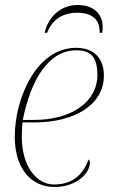

<svg xmlns="http://www.w3.org/2000/svg" viewBox="-20 -737 454 767"><path d="M158 -606H168C190 -661 232 -686 289 -686C345 -686 380 -661 378 -606H388C400 -671 362 -717 291 -717C222 -717 174 -671 158 -606ZM198 10C283 10 339 -43 339 -87C339 -93 337 -98 334 -100C314 -46 276 0 196 0C124 0 67 -75 67 -191C67 -208 69 -241 70 -248H119C272 -248 395 -315 395 -435C395 -505 354 -546 284 -546C125 -546 39 -343 39 -191C39 -60 107 10 198 10ZM117 -258H71C103 -416 172 -536 285 -536C343 -536 369 -509 369 -438C369 -328 263 -258 117 -258Z"/></svg>

Font: Noto Serif Display Thin
Style: Italic
Weight: 100
Italic angle: -12°
Designer: Monotype Design Team
Foundry: Monotype Imaging Inc.
Version: Version 2.009